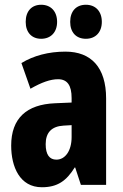

<svg xmlns="http://www.w3.org/2000/svg" viewBox="-20 -777 518 807"><path d="M88 -685C88 -640 114 -614 153 -614C194 -614 220 -642 220 -685C220 -729 194 -757 153 -757C114 -757 88 -731 88 -685ZM275 -685C275 -641 300 -614 341 -614C382 -614 408 -642 408 -685C408 -729 382 -757 341 -757C301 -757 275 -731 275 -685ZM255 -560C184 -560 121 -543 70 -512L108 -404C155 -431 192 -444 224 -444C263 -444 281 -418 281 -365V-346L211 -343C92 -338 27 -280 27 -165C27 -76 63 10 156 10C222 10 259 -17 294 -73H296L320 0H426V-363C426 -494 363 -560 255 -560ZM247 -249 281 -251V-201C281 -143 254 -106 217 -106C188 -106 172 -127 172 -171C172 -220 197 -246 247 -249Z"/></svg>

Font: Noto Sans Lao UI ExtCond ExtBd
Style: Regular
Weight: 800
Width: 2
Designer: Monotype Design Team
Foundry: Monotype Imaging Inc.
Version: Version 2.000